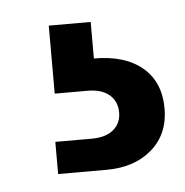

<svg xmlns="http://www.w3.org/2000/svg" viewBox="-30 -30 252 261"><g transform="rotate(-5 96.0 101.0)"><path d="M40 202.1V158.2H89.8Q108.9 158.2 119.4 149.4Q129.9 140.6 129.9 126Q129.9 110.8 119.4 101.8Q108.9 92.8 89.8 92.8H44.9V0H102.1V49.8Q144.5 49.8 168.2 69.8Q191.9 89.8 191.9 126Q191.9 160.6 168.2 181.4Q144.5 202.1 106 202.1Z"/></g></svg>

Font: El Messiri SemiBold
Style: Regular
Weight: 600
Designer: Mohamed Gaber
Foundry: Kief Type Foundry
Version: Version 2.007;PS 002.007;hotconv 1.0.88;makeotf.lib2.5.64775